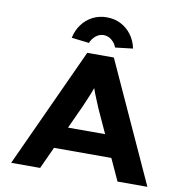

<svg xmlns="http://www.w3.org/2000/svg" viewBox="-96 -1014 1074 1106"><g transform="rotate(10 440.5 -460.5)"><path d="M42.2 0 363.9 -700H519.4L839.1 0H664.3L483.8 -393.4Q474.9 -415.3 465.9 -436.5Q456.9 -457.7 448.9 -478.4Q440.8 -499.1 433.7 -520.1Q426.7 -541.1 421.3 -561.4L456.6 -561.8Q450.3 -540.3 442.9 -519Q435.6 -497.7 427.5 -476.9Q419.3 -456.1 410.3 -435.4Q401.3 -414.7 391.6 -391.7L211.6 0ZM191.6 -127.8 246.9 -256.5H630.9L665.2 -127.8ZM363.6 -757.9 260.9 -769.9Q270.5 -815.1 295.6 -849Q320.6 -883 357.9 -902Q395.1 -921.1 440.1 -921.1Q486.1 -921.1 522.9 -902Q559.6 -883 584.9 -849Q610.2 -815.1 619.4 -769.9L516.6 -757.9Q506.8 -783.5 486.1 -800.3Q465.4 -817.1 440.1 -817.1Q414.9 -817.1 394.2 -800.3Q373.5 -783.5 363.6 -757.9Z"/></g></svg>

Font: Lexend Mega
Style: Regular
Weight: 400
Designer: Bonnie Shaver-Troup, Thomas Jockin
Foundry: Lexend
Version: Version 1.007